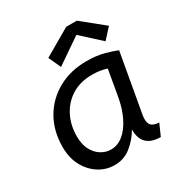

<svg xmlns="http://www.w3.org/2000/svg" viewBox="-176 -865 943 1002"><g transform="rotate(-30 296.0 -364.0)"><path d="M37 -205Q37 -302 79.5 -375.5Q122 -449 197 -490.5Q272 -532 368 -532Q427 -532 471.5 -520Q516 -508 545 -496L482 -141Q481 -136 480.5 -129.5Q480 -123 480 -116Q480 -88 496 -76.5Q512 -65 538 -65L507 5Q453 5 424.5 -21.5Q396 -48 396 -104Q368 -56 325.5 -22Q283 12 226 12Q177 12 134 -14.5Q91 -41 64 -89.5Q37 -138 37 -205ZM446 -443Q427 -449 406.5 -452.5Q386 -456 357 -456Q288 -456 237 -425Q186 -394 157.5 -339.5Q129 -285 129 -216Q129 -168 146.5 -135Q164 -102 192 -85Q220 -68 250 -68Q291 -68 325 -96Q359 -124 383.5 -174Q408 -224 419 -288ZM239 -572 205 -646 367 -740H431L563 -633L507 -572L392 -677Z"/></g></svg>

Font: ABeeZee
Style: Italic
Weight: 400
Italic angle: -10°
Designer: Anja Meiners
Foundry: Anja Meiners
Version: Version 1.003; ttfautohint (v1.8.3)